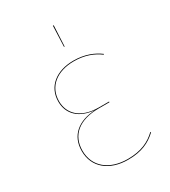

<svg xmlns="http://www.w3.org/2000/svg" viewBox="-179 -809 806 909"><g transform="rotate(-30 223.5 -355.0)"><path d="M258 -718.8 253.4 -605.7H256.8L262.4 -718.6ZM258.8 -527.2C164.8 -527.2 100.3 -476.3 100.3 -394.1C100.3 -327.3 146.6 -279.8 230.7 -273.1C139.1 -268.8 79.3 -221.3 79.3 -136.1C79.3 -46.8 148 9.1 250.1 9.1C324.5 9.1 369.8 -13.3 408.1 -49.3L406 -52.6C369.4 -17.6 324.1 5.2 250.2 5.2C150 5.2 83.3 -48.9 83.3 -136.1C83.3 -220 142.1 -271.1 250.6 -271.1H308.5L308.8 -274.9H252.6C151.8 -274.9 104.3 -328.4 104.3 -394.1C104.3 -473.9 166.3 -523.4 259 -523.4C318.8 -523.4 362.6 -505.6 397.6 -479.7L400.7 -482.2C367.5 -507.1 321.5 -527.2 258.9 -527.2Z"/></g></svg>

Font: Fira Sans Four
Style: Regular
Weight: 100
Designer: Carrois Corporate & Edenspiekermann AG
Foundry: Carrois Corporate GbR & Edenspiekermann AG
Version: Version 4.203;PS 004.203;hotconv 1.0.88;makeotf.lib2.5.64775